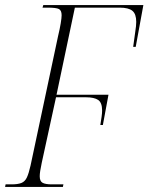

<svg xmlns="http://www.w3.org/2000/svg" viewBox="-37 -734 583 754"><path d="M-17 0 -15 -10H9Q33 -10 47 -15.5Q61 -21 68.5 -37Q76 -53 83 -84L191 -592Q198 -621 201.5 -642.5Q205 -664 205 -674Q205 -693 194.5 -698.5Q184 -704 150 -704H130L133 -714H526L496 -550H486Q490 -583 494 -608Q498 -633 498 -648Q498 -679 483 -691.5Q468 -704 433 -704H257L185 -362H389L367 -243H357Q360 -261 362 -275.5Q364 -290 364 -300Q364 -331 348.5 -341.5Q333 -352 300 -352H183L127 -95Q119 -58 119 -42Q119 -22 130.5 -16Q142 -10 166 -10H212L210 0Z"/></svg>

Font: Noto Serif Display Condensed ExtraLight
Style: Italic
Weight: 200
Width: 3
Italic angle: -12°
Designer: Monotype Design Team
Foundry: Monotype Imaging Inc.
Version: Version 2.009